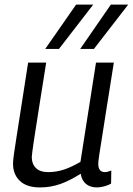

<svg xmlns="http://www.w3.org/2000/svg" viewBox="-20 -810 581 840"><path d="M155 10Q97 10 67 -18.5Q37 -47 37 -94Q37 -107 40.5 -132.5Q44 -158 51.5 -205.5Q59 -253 71.5 -333.5Q84 -414 103 -536H182Q166 -435 155 -366Q144 -297 137.5 -254Q131 -211 127 -186Q123 -161 121.5 -147Q120 -133 119 -123Q119 -93 137 -75Q155 -57 191 -57Q227 -57 261 -68.5Q295 -80 332 -102L400 -536H478Q458 -412 445.5 -331.5Q433 -251 425.5 -204Q418 -157 414.5 -134.5Q411 -112 410.5 -104Q410 -96 410 -93Q410 -57 439 -57Q450 -57 467 -64L466 -7Q453 1 435 5.5Q417 10 404 10Q375 10 356.5 -5Q338 -20 333 -50Q286 -20 244 -5Q202 10 155 10ZM331 -596 465 -790H541L391 -596ZM178 -596 313 -790H388L238 -596Z"/></svg>

Font: Georama
Style: Italic
Weight: 400
Italic angle: -9°
Designer: Jean-Baptiste Levee
Foundry: Production Type
Version: Version 1.000